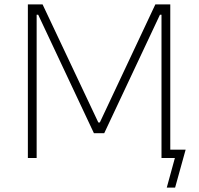

<svg xmlns="http://www.w3.org/2000/svg" viewBox="-20 -720 907 875"><path d="M107 0H147V-653H154L408 -113H455L709 -653H716V0H777L740 135H778L826 -38H756V-700H688L435 -162H428L174 -700H107Z"/></svg>

Font: Fixel Display ExtraLight
Style: Regular
Weight: 200
Designer: AlfaBravo + MacPaw
Foundry: Kyrylo Tkachov, Marchela Mozhyna, Serhii Makarenko, Maria Weinstein, Zakhar Kryvoshyya
Version: Version 1.211